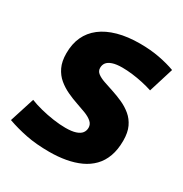

<svg xmlns="http://www.w3.org/2000/svg" viewBox="-156 -661 743 778"><g transform="rotate(30 215.5 -272.0)"><path d="M-19 -24 18 -140Q40 -131 69.5 -123.5Q99 -116 130 -111.5Q161 -107 187 -107Q217 -107 235 -113Q253 -119 261 -129.5Q269 -140 269 -154Q269 -170 256.5 -181Q244 -192 223.5 -200Q203 -208 179 -216Q155 -224 130.5 -235.5Q106 -247 85.5 -264Q65 -281 52.5 -307Q40 -333 40 -371Q40 -415 55.5 -448.5Q71 -482 101.5 -505.5Q132 -529 177 -541.5Q222 -554 280 -554Q329 -554 371 -546Q413 -538 445 -526L409 -410Q388 -417 363 -422.5Q338 -428 313 -431Q288 -434 266 -434Q238 -434 220.5 -428Q203 -422 195.5 -412Q188 -402 188 -388Q188 -373 200.5 -363.5Q213 -354 233.5 -347Q254 -340 278.5 -332Q303 -324 327.5 -313Q352 -302 372.5 -285Q393 -268 405 -242.5Q417 -217 417 -179Q417 -137 405.5 -105.5Q394 -74 372.5 -52Q351 -30 321.5 -16.5Q292 -3 256 3.5Q220 10 179 10Q118 10 70.5 0.5Q23 -9 -19 -24Z"/></g></svg>

Font: Georama ExtraCondensed Thin
Style: Bold Italic
Weight: 700
Italic angle: -9°
Version: Version 1.001